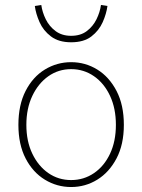

<svg xmlns="http://www.w3.org/2000/svg" viewBox="-20 -740 572 772"><path d="M266 12Q209 12 160.5 -17.5Q112 -47 83 -103Q54 -159 54 -238Q54 -318 83 -374.5Q112 -431 160.5 -460.5Q209 -490 266 -490Q323 -490 371 -460.5Q419 -431 448.5 -374.5Q478 -318 478 -238Q478 -159 448.5 -103Q419 -47 371 -17.5Q323 12 266 12ZM266 -16Q317 -16 358 -44Q399 -72 422.5 -122Q446 -172 446 -238Q446 -304 422.5 -354.5Q399 -405 358 -433.5Q317 -462 266 -462Q215 -462 174.5 -433.5Q134 -405 110 -354.5Q86 -304 86 -238Q86 -172 110 -122Q134 -72 174.5 -44Q215 -16 266 -16ZM266 -570Q216 -570 185 -593.5Q154 -617 139 -651Q124 -685 120 -716L146 -720Q150 -691 164 -662.5Q178 -634 203.5 -615Q229 -596 266 -596Q304 -596 329 -615Q354 -634 368 -662.5Q382 -691 386 -720L412 -716Q408 -685 393 -651Q378 -617 347.5 -593.5Q317 -570 266 -570Z"/></svg>

Font: Source Sans 3
Style: Regular
Weight: 200
Designer: Paul D. Hunt
Foundry: Adobe
Version: Version 3.046;hotconv 1.0.118;makeotfexe 2.5.65603